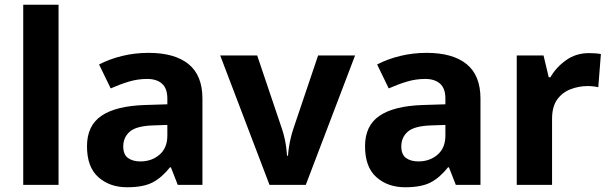

<svg xmlns="http://www.w3.org/2000/svg" viewBox="-20 -780 2576 810"><path d="M227 0H78V-760H227Z M607 -557Q717 -557 775.5 -509.5Q834 -462 834 -364V0H730L701 -74H697Q662 -30 623 -10Q584 10 516 10Q443 10 395 -32.5Q347 -75 347 -163Q347 -250 408 -291.5Q469 -333 591 -337L686 -340V-364Q686 -407 663.5 -427Q641 -447 601 -447Q561 -447 523 -435.5Q485 -424 447 -407L398 -508Q442 -531 495.5 -544Q549 -557 607 -557ZM628 -251Q556 -249 528 -225Q500 -201 500 -162Q500 -128 520 -113.5Q540 -99 572 -99Q620 -99 653 -127.5Q686 -156 686 -208V-253Z M1117 0 909 -546H1065L1170 -235Q1176 -217 1180.5 -197Q1185 -177 1187.5 -158Q1190 -139 1191 -123H1195Q1196 -140 1199 -159Q1202 -178 1206.5 -197.5Q1211 -217 1217 -235L1322 -546H1478L1270 0Z M1780 -557Q1890 -557 1948.5 -509.5Q2007 -462 2007 -364V0H1903L1874 -74H1870Q1835 -30 1796 -10Q1757 10 1689 10Q1616 10 1568 -32.5Q1520 -75 1520 -163Q1520 -250 1581 -291.5Q1642 -333 1764 -337L1859 -340V-364Q1859 -407 1836.5 -427Q1814 -447 1774 -447Q1734 -447 1696 -435.5Q1658 -424 1620 -407L1571 -508Q1615 -531 1668.5 -544Q1722 -557 1780 -557ZM1801 -251Q1729 -249 1701 -225Q1673 -201 1673 -162Q1673 -128 1693 -113.5Q1713 -99 1745 -99Q1793 -99 1826 -127.5Q1859 -156 1859 -208V-253Z M2465 -556Q2476 -556 2491 -555Q2506 -554 2515 -552L2504 -412Q2497 -414 2483.5 -415.5Q2470 -417 2460 -417Q2422 -417 2387 -403.5Q2352 -390 2330.5 -360Q2309 -330 2309 -278V0H2160V-546H2273L2295 -454H2302Q2326 -496 2368 -526Q2410 -556 2465 -556Z"/></svg>

Font: Noto Sans Sundanese
Style: Bold
Weight: 700
Version: Version 2.003